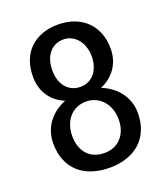

<svg xmlns="http://www.w3.org/2000/svg" viewBox="-134 -817 807 922"><g transform="rotate(-20 269.0 -355.5)"><path d="M467.8 -525.4Q467.8 -497.6 460.2 -472.7Q452.6 -447.8 438.5 -427.2Q424.3 -406.7 404.5 -390.9Q384.8 -375 359.9 -364.7Q387.7 -353.5 410.9 -336.4Q434.1 -319.3 450.4 -297.1Q466.8 -274.9 475.8 -248.3Q484.9 -221.7 484.9 -191.9Q484.9 -142.6 469 -105Q453.1 -67.4 424.6 -41.7Q396 -16.1 356.4 -2.9Q316.9 10.3 269.5 10.3Q221.2 10.3 181.2 -2.7Q141.1 -15.6 112.5 -41.3Q84 -66.9 68.4 -104.7Q52.7 -142.6 52.7 -191.9Q52.7 -221.7 61.3 -248.3Q69.8 -274.9 85.9 -297.1Q102.1 -319.3 125 -336.7Q147.9 -354 176.8 -365.2Q126.5 -385.7 98.6 -427.7Q70.8 -469.7 70.8 -525.4Q70.8 -572.3 85 -608.6Q99.1 -645 125.2 -669.9Q151.4 -694.8 187.7 -708Q224.1 -721.2 268.6 -721.2Q312 -721.2 348.6 -708Q385.3 -694.8 411.6 -669.9Q438 -645 452.9 -608.6Q467.8 -572.3 467.8 -525.4ZM387.7 -194.3Q387.7 -223.1 378.9 -247.6Q370.1 -272 354.2 -289.8Q338.4 -307.6 316.4 -317.6Q294.4 -327.6 268.6 -327.6Q242.2 -327.6 220.2 -317.6Q198.2 -307.6 182.9 -289.8Q167.5 -272 158.9 -247.6Q150.4 -223.1 150.4 -194.3Q150.4 -164.1 158.9 -139.9Q167.5 -115.7 182.9 -99.1Q198.2 -82.5 220.2 -73.7Q242.2 -64.9 269.5 -64.9Q295.4 -64.9 317.1 -73.7Q338.9 -82.5 354.5 -99.4Q370.1 -116.2 378.9 -140.1Q387.7 -164.1 387.7 -194.3ZM369.6 -522.9Q369.6 -548.3 362.3 -570.6Q355 -592.8 341.6 -609.4Q328.1 -626 309.6 -635.5Q291 -645 268.6 -645Q245.1 -645 226.6 -636Q208 -627 195.1 -610.8Q182.1 -594.7 175.3 -572.3Q168.5 -549.8 168.5 -522.9Q168.5 -496.1 175.5 -473.9Q182.6 -451.7 195.8 -436Q209 -420.4 227.5 -411.6Q246.1 -402.8 269.5 -402.8Q292 -402.8 310.3 -411.4Q328.6 -419.9 341.8 -435.8Q355 -451.7 362.3 -473.6Q369.6 -495.6 369.6 -522.9Z"/></g></svg>

Font: Ufes Sans
Style: Regular
Weight: 400
Designer: Ricardo Esteves, Filipe Motta, Cassio Ferreira, Ana Quintelato & Breno Mello
Foundry: ProDesignUfes - Ricardo Esteves, Filipe Motta, Cassio Ferreira, Ana Quintelato & Breno Mello (This is a derivative work,
Version: Version 2.0